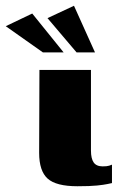

<svg xmlns="http://www.w3.org/2000/svg" viewBox="-103 -642 417 667"><path d="M166 5Q92 5 62.5 -21.5Q33 -48 33 -111L34 -399H213V-119Q213 -91 222.5 -77.5Q232 -64 254 -64Q269 -64 276.5 -66.5Q284 -69 286 -70V-6Q281 -5 269.5 -2.5Q258 0 234 2.5Q210 5 166 5ZM46 -460 -83 -551 9 -595 118 -460ZM163 -460 62 -579 154 -622 227 -460Z"/></svg>

Font: Genos ExtraBold
Style: Regular
Weight: 800
Designer: Robert E. Leuschke
Foundry: Robert E. Leuschke
Version: Version 1.010